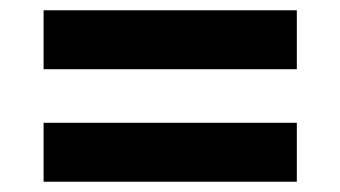

<svg xmlns="http://www.w3.org/2000/svg" viewBox="-20 -501 656 370"><path d="M64 -481.2H552V-367.6H64ZM64 -264.4H552V-150.8H64Z"/></svg>

Font: Kufam
Style: Regular
Weight: 400
Designer: Wael Morcos, Artur Schmal
Foundry: Original Type
Version: Version 1.301; ttfautohint (v1.8.3)